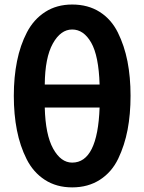

<svg xmlns="http://www.w3.org/2000/svg" viewBox="-20 -810 637 848"><path d="M41 -386.7Q41 -469.7 55.2 -540Q69.3 -610.4 99.1 -667.5Q128.9 -724.6 179.7 -757.3Q230.5 -790 298.8 -790Q369.1 -790 420.4 -757.3Q471.7 -724.6 500.5 -666.5Q529.3 -608.4 543 -539.1Q556.6 -469.7 556.6 -386.7Q556.6 -305.7 543.5 -236.8Q530.3 -168 502 -108.9Q473.6 -49.8 421.4 -16.1Q369.1 17.6 298.8 17.6Q229.5 17.6 178.2 -15.6Q127 -48.8 97.7 -106.9Q68.4 -165 54.7 -234.9Q41 -304.7 41 -386.7ZM177.7 -436.5H419.9Q416 -563.5 382.8 -621.6Q349.6 -679.7 298.8 -679.7Q248 -679.7 213.4 -617.7Q178.7 -555.7 177.7 -436.5ZM177.7 -335Q180.7 -214.8 214.8 -153.3Q249 -91.8 298.8 -91.8Q411.1 -91.8 419.9 -335Z"/></svg>

Font: Gothic A1
Style: Bold
Weight: 700
Version: Version 2.50